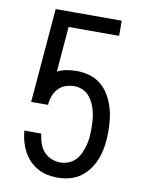

<svg xmlns="http://www.w3.org/2000/svg" viewBox="-84 -794 643 861"><g transform="rotate(10 237.5 -363.5)"><path d="M239 8Q215 8 192 3.5Q169 -1 148 -12.5Q127 -24 110.5 -41Q94 -58 82.5 -79Q71 -100 64.5 -123Q58 -146 56 -169L55 -174H132L134 -163Q137 -143 144.5 -124Q152 -105 166 -90.5Q180 -76 199.5 -68.5Q219 -61 239 -61Q258 -61 276.5 -68.5Q295 -76 308 -90Q321 -104 329 -122Q337 -140 342 -158.5Q347 -177 348.5 -196.5Q350 -216 350 -235Q350 -255 348.5 -274Q347 -293 342.5 -311.5Q338 -330 330 -347.5Q322 -365 309.5 -379.5Q297 -394 279 -401.5Q261 -409 242 -409Q221 -409 201.5 -402Q182 -395 168.5 -380Q155 -365 148 -345.5Q141 -326 140 -306H63L66 -340L69 -375L99 -735H400V-666H170L158 -520L153 -460Q173 -470 196 -474Q219 -478 242 -478Q270 -478 298.5 -470Q327 -462 349.5 -444Q372 -426 387 -401.5Q402 -377 411 -349.5Q420 -322 423.5 -293Q427 -264 427 -235Q427 -206 423.5 -177Q420 -148 411 -120.5Q402 -93 386 -68.5Q370 -44 347.5 -26Q325 -8 296.5 0Q268 8 239 8Z"/></g></svg>

Font: Iosevka QP
Style: Regular
Weight: 400
Designer: Belleve Invis
Foundry: Belleve Invis
Version: Version 20.0.0; ttfautohint (v1.8.4)